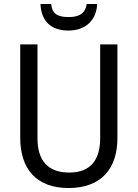

<svg xmlns="http://www.w3.org/2000/svg" viewBox="-20 -938 694 968"><path d="M470 -918H417C410 -867 374 -852 327 -852C273 -852 243 -866 238 -918H184C188 -833 235 -784 325 -784C413 -784 466 -837 470 -918ZM572 -242V-714H485V-241C485 -132 437 -68 329 -68C223 -68 169 -127 169 -240V-714H82V-243C82 -84 166 10 325 10C492 10 572 -89 572 -242Z"/></svg>

Font: Noto Sans Malayalam SemiCondensed
Style: Regular
Weight: 400
Width: 4
Designer: Jelle Bosma - Monotype Design Team
Foundry: Monotype Imaging Inc.
Version: Version 2.104